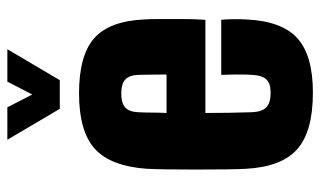

<svg xmlns="http://www.w3.org/2000/svg" viewBox="-190 -650 850 509"><g transform="rotate(-90 234.5 -395.0)"><path d="M291 -233H437Q438 -228 438.5 -206.5Q439 -185 438 -168Q434 -73 388.5 -31.5Q343 10 244 10Q141 10 94 -31.5Q47 -73 42 -168Q41 -185 40.5 -220.5Q40 -256 40 -297.5Q40 -339 40.5 -375Q41 -411 42 -430Q49 -527 95.5 -568.5Q142 -610 242 -610Q343 -610 388.5 -569.5Q434 -529 438 -436Q439 -425 439 -397.5Q439 -370 439 -336.5Q439 -303 437 -275H190Q190 -243 190.5 -212Q191 -181 192 -152Q193 -125 205 -113.5Q217 -102 244 -102Q268 -102 279 -113.5Q290 -125 291 -152Q293 -177 291 -233ZM242 -498Q216 -498 204.5 -487.5Q193 -477 192 -453Q191 -435 191 -416.5Q191 -398 190 -378H292Q292 -405 291.5 -427Q291 -449 291 -453Q290 -477 278.5 -487.5Q267 -498 242 -498ZM119 -800H205L239 -734L273 -800H359L277 -661H201Z"/></g></svg>

Font: Big Shoulders Display Black
Style: Regular
Weight: 900
Designer: Patric King
Foundry: XO Type Co
Version: Version 1.000; ttfautohint (v1.8.2)